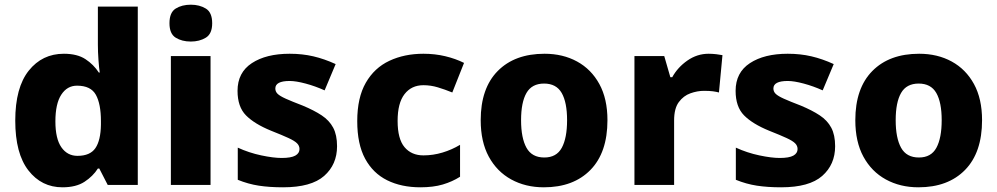

<svg xmlns="http://www.w3.org/2000/svg" viewBox="-20 -788 4249 818"><path d="M246 10Q157 10 101 -62Q45 -134 45 -274Q45 -415 102.5 -487Q160 -559 252 -559Q309 -559 344 -536Q379 -513 401 -479H405Q402 -498 399.5 -532.5Q397 -567 397 -598V-760H567V0H439L403 -70H397Q376 -37 340 -13.5Q304 10 246 10ZM310 -124Q364 -124 386.5 -157Q409 -190 410 -257V-272Q410 -345 388.5 -384Q367 -423 308 -423Q266 -423 241 -384.5Q216 -346 216 -271Q216 -197 241.5 -160.5Q267 -124 310 -124Z M793 -768Q830 -768 857 -751.5Q884 -735 884 -689Q884 -644 857 -627.5Q830 -611 793 -611Q755 -611 728.5 -627.5Q702 -644 702 -689Q702 -735 728.5 -751.5Q755 -768 793 -768ZM877 -549V0H708V-549Z M1416 -165Q1416 -87 1361 -38.5Q1306 10 1186 10Q1128 10 1082.5 3Q1037 -4 993 -22V-159Q1041 -137 1093 -126Q1145 -115 1180 -115Q1220 -115 1238 -125Q1256 -135 1256 -153Q1256 -167 1245.5 -177.5Q1235 -188 1209 -200Q1183 -212 1135 -231Q1064 -260 1028 -296.5Q992 -333 992 -401Q992 -479 1053 -519Q1114 -559 1214 -559Q1268 -559 1315 -548Q1362 -537 1410 -515L1363 -403Q1323 -421 1282 -432Q1241 -443 1214 -443Q1153 -443 1153 -411Q1153 -398 1162.5 -388.5Q1172 -379 1197.5 -367.5Q1223 -356 1270 -338Q1318 -318 1350.5 -296.5Q1383 -275 1399.5 -244Q1416 -213 1416 -165Z M1771 10Q1690 10 1629.5 -20Q1569 -50 1535.5 -112Q1502 -174 1502 -272Q1502 -372 1538.5 -435.5Q1575 -499 1639 -529Q1703 -559 1784 -559Q1833 -559 1877 -548.5Q1921 -538 1957 -520L1907 -394Q1875 -407 1845 -416Q1815 -425 1784 -425Q1733 -425 1703.5 -387Q1674 -349 1674 -273Q1674 -196 1703.5 -161Q1733 -126 1784 -126Q1825 -126 1865 -138Q1905 -150 1940 -171V-35Q1907 -14 1866.5 -2Q1826 10 1771 10Z M2568 -276Q2568 -138 2495.5 -64Q2423 10 2297 10Q2219 10 2158 -23.5Q2097 -57 2062.5 -120.5Q2028 -184 2028 -276Q2028 -412 2100.5 -485.5Q2173 -559 2300 -559Q2378 -559 2438.5 -526Q2499 -493 2533.5 -430Q2568 -367 2568 -276ZM2200 -276Q2200 -200 2223 -158.5Q2246 -117 2299 -117Q2351 -117 2373.5 -158.5Q2396 -200 2396 -276Q2396 -352 2373 -392Q2350 -432 2298 -432Q2246 -432 2223 -392Q2200 -352 2200 -276Z M2999 -559Q3015 -559 3032 -557Q3049 -555 3058 -553L3043 -394Q3032 -397 3017.5 -399Q3003 -401 2979 -401Q2951 -401 2921.5 -390.5Q2892 -380 2872 -353Q2852 -326 2852 -275V0H2683V-549H2810L2836 -459H2844Q2867 -501 2908.5 -530Q2950 -559 2999 -559Z M3538 -165Q3538 -87 3483 -38.5Q3428 10 3308 10Q3250 10 3204.5 3Q3159 -4 3115 -22V-159Q3163 -137 3215 -126Q3267 -115 3302 -115Q3342 -115 3360 -125Q3378 -135 3378 -153Q3378 -167 3367.5 -177.5Q3357 -188 3331 -200Q3305 -212 3257 -231Q3186 -260 3150 -296.5Q3114 -333 3114 -401Q3114 -479 3175 -519Q3236 -559 3336 -559Q3390 -559 3437 -548Q3484 -537 3532 -515L3485 -403Q3445 -421 3404 -432Q3363 -443 3336 -443Q3275 -443 3275 -411Q3275 -398 3284.5 -388.5Q3294 -379 3319.5 -367.5Q3345 -356 3392 -338Q3440 -318 3472.5 -296.5Q3505 -275 3521.5 -244Q3538 -213 3538 -165Z M4164 -276Q4164 -138 4091.5 -64Q4019 10 3893 10Q3815 10 3754 -23.5Q3693 -57 3658.5 -120.5Q3624 -184 3624 -276Q3624 -412 3696.5 -485.5Q3769 -559 3896 -559Q3974 -559 4034.5 -526Q4095 -493 4129.5 -430Q4164 -367 4164 -276ZM3796 -276Q3796 -200 3819 -158.5Q3842 -117 3895 -117Q3947 -117 3969.5 -158.5Q3992 -200 3992 -276Q3992 -352 3969 -392Q3946 -432 3894 -432Q3842 -432 3819 -392Q3796 -352 3796 -276Z"/></svg>

Font: Noto Sans Syriac ExtraBold
Style: Regular
Weight: 800
Designer: Patrick Giasson and the Monotype Design Team
Foundry: Monotype Imaging Inc.
Version: Version 3.000; ttfautohint (v1.8.4.7-5d5b)